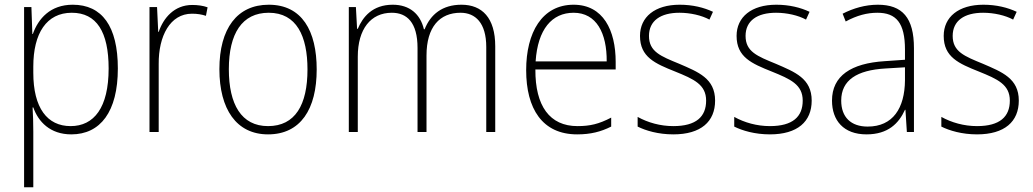

<svg xmlns="http://www.w3.org/2000/svg" viewBox="-20 -559 4376 813"><path d="M288 -539C193 -539 142 -480 119 -415H117L113 -529H82V234H121V-1C121 -36 120 -73 118 -104H121C142 -44 192 10 282 10C405 10 479 -86 479 -269C479 -448 412 -539 288 -539ZM284 -505C389 -505 440 -424 440 -269C440 -103 378 -25 279 -25C180 -25 121 -102 121 -251V-277C121 -418 177 -505 284 -505Z M794 -538C718 -538 672 -483 652 -424H650L645 -529H613V0H652V-288C651 -406 700 -501 793 -501C815 -501 834 -498 852 -492L859 -528C840 -535 817 -538 794 -538Z M1321 -265C1321 -428 1259 -539 1118 -539C984 -539 909 -438 909 -266C909 -97 981 10 1115 10C1253 10 1321 -97 1321 -265ZM949 -266C949 -417 1005 -505 1118 -505C1236 -505 1282 -406 1282 -265C1282 -115 1230 -25 1115 -25C1002 -25 949 -117 949 -266Z M1934 -539C1853 -539 1803 -498 1778 -435H1775C1760 -499 1715 -539 1643 -539C1557 -539 1516 -487 1495 -437H1492L1487 -529H1457V0H1495V-319C1495 -436 1550 -505 1639 -505C1703 -505 1748 -464 1748 -356V0H1786V-324C1786 -445 1842 -505 1930 -505C1993 -505 2039 -462 2039 -360V0H2077V-363C2077 -484 2021 -539 1934 -539Z M2409 -539C2275 -539 2208 -421 2208 -262C2208 -99 2276 10 2424 10C2481 10 2524 -1 2568 -23V-61C2516 -34 2479 -25 2425 -25C2308 -25 2246 -110 2247 -265H2587V-297C2587 -431 2534 -539 2409 -539ZM2409 -505C2506 -505 2550 -418 2549 -299H2248C2257 -435 2317 -505 2409 -505Z M3008 -133C3008 -227 2937 -254 2856 -289C2778 -321 2728 -340 2728 -407C2728 -471 2777 -505 2857 -505C2903 -505 2951 -494 2984 -476L2999 -509C2961 -527 2913 -539 2858 -539C2753 -539 2690 -487 2690 -407C2690 -317 2754 -290 2839 -256C2918 -224 2970 -201 2970 -133C2970 -65 2928 -25 2831 -25C2776 -25 2723 -40 2680 -64V-23C2714 -6 2767 10 2831 10C2948 10 3008 -44 3008 -133Z M3417 -133C3417 -227 3346 -254 3265 -289C3187 -321 3137 -340 3137 -407C3137 -471 3186 -505 3266 -505C3312 -505 3360 -494 3393 -476L3408 -509C3370 -527 3322 -539 3267 -539C3162 -539 3099 -487 3099 -407C3099 -317 3163 -290 3248 -256C3327 -224 3379 -201 3379 -133C3379 -65 3337 -25 3240 -25C3185 -25 3132 -40 3089 -64V-23C3123 -6 3176 10 3240 10C3357 10 3417 -44 3417 -133Z M3697 -539C3644 -539 3593 -524 3548 -501L3561 -468C3609 -494 3652 -505 3695 -505C3775 -505 3812 -462 3812 -349V-306L3726 -300C3584 -291 3503 -238 3503 -133C3503 -49 3552 10 3649 10C3741 10 3786 -37 3812 -94H3814L3820 0H3850V-355C3850 -484 3801 -539 3697 -539ZM3729 -269 3812 -274V-219C3811 -101 3761 -23 3654 -23C3583 -23 3542 -63 3542 -133C3542 -220 3609 -262 3729 -269Z M4294 -133C4294 -227 4223 -254 4142 -289C4064 -321 4014 -340 4014 -407C4014 -471 4063 -505 4143 -505C4189 -505 4237 -494 4270 -476L4285 -509C4247 -527 4199 -539 4144 -539C4039 -539 3976 -487 3976 -407C3976 -317 4040 -290 4125 -256C4204 -224 4256 -201 4256 -133C4256 -65 4214 -25 4117 -25C4062 -25 4009 -40 3966 -64V-23C4000 -6 4053 10 4117 10C4234 10 4294 -44 4294 -133Z"/></svg>

Font: Noto Sans Thai Looped SemiCondensed ExtraLight
Style: Regular
Weight: 200
Width: 4
Designer: Sasikarn Vongin, Ben Mitchell
Foundry: The Fontpad Ltd
Version: Version 1.001